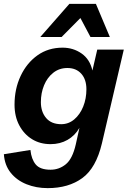

<svg xmlns="http://www.w3.org/2000/svg" viewBox="-35 -756 670 991"><path d="M211 215Q152 215 102 195Q52 175 20.5 136Q-11 97 -15 40L122 18Q127 66 149.5 93Q172 120 226 120Q270 120 304.5 92Q339 64 356 -10L375 -96Q352 -56 313.5 -34Q275 -12 226 -12Q172 -12 130.5 -37.5Q89 -63 64.5 -109Q40 -155 40 -216Q40 -297 71.5 -364Q103 -431 158.5 -470.5Q214 -510 288 -510Q343 -510 386 -480Q429 -450 442 -392L467 -500H604L491 -16Q461 111 390 163Q319 215 211 215ZM281 -115Q319 -115 348.5 -140Q378 -165 394.5 -206Q411 -247 411 -295Q411 -346 384.5 -375.5Q358 -405 313 -405Q271 -405 240 -380.5Q209 -356 192.5 -316Q176 -276 176 -229Q176 -179 203 -147Q230 -115 281 -115ZM173 -565 323 -736H460L532 -565H432L380 -663L283 -565Z"/></svg>

Font: Work Sans SemiBold
Style: Italic
Weight: 600
Italic angle: -13°
Designer: Wei Huang
Foundry: Wei Huang
Version: Version 2.012; ttfautohint (v1.8.3)